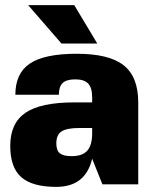

<svg xmlns="http://www.w3.org/2000/svg" viewBox="-20 -720 600 750"><path d="M20 -150Q20 -239 79.5 -279.5Q139 -320 270 -320H340V-340Q340 -377 324.5 -393.5Q309 -410 274 -410Q240 -410 225 -396Q210 -382 210 -350H40Q40 -434 97 -472Q154 -510 280 -510Q406 -510 463 -465Q520 -420 520 -320V0H380L340 -100Q314 10 200 10Q106 10 63 -28Q20 -66 20 -150ZM290 -220Q242 -220 221 -207Q200 -194 200 -160Q200 -132 214 -121Q228 -110 260 -110Q302 -110 321 -131.5Q340 -153 340 -200V-220ZM270 -700 360 -550H220L90 -700Z"/></svg>

Font: Fivo Sans Modern Heavy
Style: Regular
Weight: 900
Designer: Alexander Slobzheninov
Foundry: Alexander Slobzheninov
Version: 1.0